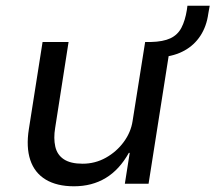

<svg xmlns="http://www.w3.org/2000/svg" viewBox="-20 -643 754 672"><path d="M239 9Q179 9 140 -14.5Q101 -38 86 -83Q71 -128 81 -191L129 -496H220L173 -195Q167 -159 173.5 -130Q180 -101 203.5 -85.5Q227 -70 269 -70Q313 -70 350.5 -91Q388 -112 413 -146Q438 -180 444 -219L488 -496H578L500 0H417L434 -108H431Q398 -49 350 -20Q302 9 239 9ZM546 -443 504 -474 508 -496Q551 -497 576.5 -509Q602 -521 615 -546Q628 -571 634 -608L636 -623H714L709 -595Q703 -551 681.5 -518Q660 -485 625.5 -466Q591 -447 546 -443Z"/></svg>

Font: Nunito Sans 7pt
Style: Italic
Weight: 400
Italic angle: -9°
Designer: Vernon Adams
Foundry: Vernon Adams
Version: Version 3.101;gftools[0.9.27]